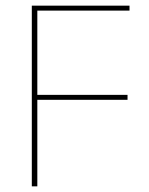

<svg xmlns="http://www.w3.org/2000/svg" viewBox="-20 -659 527 679"><path d="M92.5 0V-639H112V0ZM102.5 -306V-323.5H431V-306ZM98 -621.5V-639H438V-621.5Z"/></svg>

Font: Anek Tamil Thin
Style: Regular
Weight: 250
Designer: Aadarsh Rajan (Tamil), Yesha Goshar (Latin)
Foundry: Ek Type
Version: Version 1.003